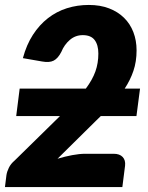

<svg xmlns="http://www.w3.org/2000/svg" viewBox="-32 -756 600 776"><path d="M356.5 -268.5 200.5 -114.5Q230.5 -123.5 259.8 -129Q289 -134.5 313 -134.5H427.5Q451.5 -134.5 463.8 -121.5Q476 -108.5 473.5 -86.5L462.5 0H-12L-6 -48Q-4 -62 3.8 -78Q11.5 -94 27.5 -107.5L210.5 -287H33.5L47.5 -398H315Q341.5 -433.5 353.5 -467Q365.5 -500.5 365.5 -539.5Q365.5 -574.5 350.5 -594.2Q335.5 -614 302.5 -614Q272.5 -614 250 -594.5Q227.5 -575 216 -546.5Q202.5 -520 185 -511Q167.5 -502 138 -507.5L60.5 -521Q75 -575 101 -615.2Q127 -655.5 161.8 -682.5Q196.5 -709.5 238.5 -722.8Q280.5 -736 327 -736Q373 -736 408.8 -722.2Q444.5 -708.5 469.2 -684.2Q494 -660 507 -626.2Q520 -592.5 520 -552.5Q520 -507 507.2 -469.5Q494.5 -432 472 -398H534L519.5 -287H375.5Z"/></svg>

Font: Lato ExtraBold
Style: Italic
Weight: 800
Italic angle: -7°
Designer: Lukasz Dziedzic with Adam Twardoch and Botio Nikoltchev
Foundry: tyPoland Lukasz Dziedzic
Version: Version 2.015; 2015-08-06; http://www.latofonts.com/